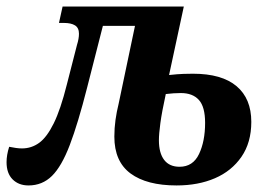

<svg xmlns="http://www.w3.org/2000/svg" viewBox="-51 -556 817 586"><path d="M36 10Q6 10 -12.5 -8.5Q-31 -27 -31 -61Q-31 -83 -23 -108Q-13 -106 -3 -104.5Q7 -103 16 -103Q45 -103 68.5 -120Q92 -137 113 -179.5Q134 -222 153 -298L184 -419Q190 -438 190 -453Q190 -471 178 -478.5Q166 -486 144 -486H129L140 -536H510L465 -327Q492 -330 509.5 -330.5Q527 -331 538 -331Q626 -331 671 -293Q716 -255 716 -184Q716 -121 686 -77.5Q656 -34 605 -12Q554 10 488 10Q397 10 347.5 -26.5Q298 -63 298 -139Q298 -165 301.5 -190Q305 -215 311 -239L361 -477H263L215 -289Q187 -179 162 -113.5Q137 -48 107.5 -19Q78 10 36 10ZM497 -47Q538 -47 556.5 -86Q575 -125 575 -181Q575 -230 556 -251Q537 -272 501 -272Q480 -272 455 -269Q443 -214 438.5 -180.5Q434 -147 434 -128Q434 -89 450 -68Q466 -47 497 -47Z"/></svg>

Font: Noto Serif Condensed
Style: Bold Italic
Weight: 700
Width: 3
Italic angle: -12°
Designer: Monotype Design Team
Foundry: Monotype Imaging Inc.
Version: Version 2.014